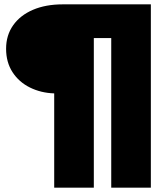

<svg xmlns="http://www.w3.org/2000/svg" viewBox="-20 -762 770 882"><path d="M229 100V-333Q168 -335 117.5 -360Q67 -385 37.5 -430.5Q8 -476 8 -538Q8 -600 40.5 -646Q73 -692 131.5 -717Q190 -742 268 -742H673V100H491V-587H411V100Z"/></svg>

Font: MOST Montserrat Black
Style: Regular
Weight: 900
Designer: Julieta Ulanovsky
Foundry: Julieta Ulanovsky
Version: Version 8.000;March 11, 2024;FontCreator 15.0.0.2926 64-bit